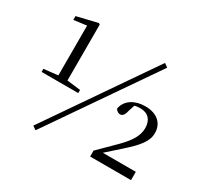

<svg xmlns="http://www.w3.org/2000/svg" viewBox="-157 -944 1236 1179"><g transform="rotate(30 461.5 -354.5)"><path d="M220 28 728 -709 702 -728 194 10ZM591 0H881V-59H647L741 -143C826 -218 864 -266 864 -323C864 -388 820 -437 731 -437C659 -437 599 -403 587 -338C595 -325 606 -316 620 -316C635 -316 648 -327 655 -359L670 -406C684 -410 697 -411 711 -411C767 -411 797 -376 797 -320C797 -267 769 -220 709 -159L591 -42ZM173 -301H333V-323L237 -335V-731L228 -737L82 -702V-675L173 -687V-334L73 -323V-301Z"/></g></svg>

Font: Harano Aji Mincho
Style: Regular
Weight: 400
Foundry: Masamichi Hosoda
Version: HaranoAjiMincho-Regular version 20230610;ttx 4.39.4